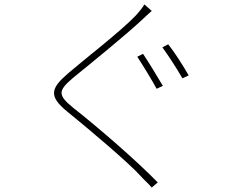

<svg xmlns="http://www.w3.org/2000/svg" viewBox="-20 -801 1040 863"><path d="M623 -559 597 -546C622 -508 663 -441 684 -402L712 -415C690 -453 647 -523 623 -559ZM736 -602 710 -588C737 -551 776 -491 800 -449L828 -462C804 -505 762 -570 736 -602ZM629 -781C622 -768 603 -745 592 -733C525 -662 360 -535 288 -473C209 -405 195 -370 284 -298C378 -222 559 -69 612 -10C626 6 649 26 662 42L689 19C594 -79 418 -231 312 -314C238 -374 240 -392 307 -450C387 -515 541 -640 613 -707C623 -716 651 -743 662 -752Z"/></svg>

Font: Source Han Sans CN ExtraLight
Style: Regular
Weight: 250
Designer: Ryoko NISHIZUKA (kana & ideographs); Paul D. Hunt (Latin, Greek & Cyrillic); Wenlong ZHANG (bopomofo); Sandoll Communica
Foundry: Adobe Systems Incorporated
Version: Version 1.004;PS 1.004;hotconv 16.6.51;makeotf.lib2.5.65220